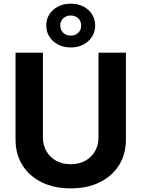

<svg xmlns="http://www.w3.org/2000/svg" viewBox="-20 -1014 769 1044"><path d="M364.3 10.3Q274.4 10.3 206.8 -22.9Q139.2 -56.2 101.8 -116Q64.5 -175.8 64.5 -254.9V-727.5H213.4V-267.1Q213.4 -224.6 232.2 -191.9Q251 -159.2 284.9 -140.1Q318.8 -121.1 364.3 -121.1Q410.2 -121.1 444.1 -140.1Q478 -159.2 496.8 -191.9Q515.6 -224.6 515.6 -267.1V-727.5H664.6V-254.9Q664.6 -175.8 627.2 -116Q589.8 -56.2 522.2 -22.9Q454.6 10.3 364.3 10.3ZM364.7 -755.9Q325.7 -755.9 295.7 -771.7Q265.6 -787.6 248.5 -814.7Q231.4 -841.8 231.4 -875Q231.4 -909.2 248.5 -936Q265.6 -962.9 295.7 -978.5Q325.7 -994.1 364.7 -994.1Q403.8 -994.1 433.6 -978.5Q463.4 -962.9 480.5 -936Q497.6 -909.2 497.6 -875Q497.6 -841.8 480.5 -814.7Q463.4 -787.6 433.6 -771.7Q403.8 -755.9 364.7 -755.9ZM364.7 -820.3Q389.6 -820.3 405.5 -835.9Q421.4 -851.6 421.4 -875Q421.4 -898.9 405.5 -914.3Q389.6 -929.7 364.7 -929.7Q339.8 -929.7 323.7 -914.3Q307.6 -898.9 307.6 -875Q307.6 -851.6 323.7 -835.9Q339.8 -820.3 364.7 -820.3Z"/></svg>

Font: Inter 16pt
Style: Bold
Weight: 700
Version: Version 4.001;git-66647c0bb